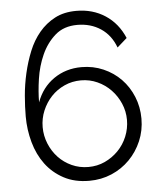

<svg xmlns="http://www.w3.org/2000/svg" viewBox="-52 -761 690 819"><g transform="rotate(-5 293.0 -351.5)"><path d="M542 -233Q542 -182 523 -137.5Q504 -93 471 -59.5Q438 -26 393.5 -7Q349 12 298 12Q235 12 188.5 -13Q142 -38 111.5 -79Q81 -120 66 -174Q51 -228 51 -285Q51 -326 55 -373.5Q59 -421 70 -469Q81 -517 99 -561.5Q117 -606 145.5 -640Q174 -674 213 -694.5Q252 -715 305 -715Q375 -715 428.5 -680Q482 -645 509 -581L467 -544Q447 -598 404 -626.5Q361 -655 304 -655Q246 -655 209 -622.5Q172 -590 150.5 -542Q129 -494 121 -439.5Q113 -385 113 -340Q136 -403 187.5 -438.5Q239 -474 306 -474Q356 -474 399.5 -455Q443 -436 474.5 -403.5Q506 -371 524 -327Q542 -283 542 -233ZM480 -233Q480 -270 465.5 -303.5Q451 -337 426.5 -362.5Q402 -388 369 -403Q336 -418 299 -418Q261 -418 228 -403Q195 -388 171 -362.5Q147 -337 133 -303.5Q119 -270 119 -233Q119 -196 133 -162Q147 -128 171 -102.5Q195 -77 228 -62Q261 -47 299 -47Q337 -47 369.5 -62Q402 -77 427 -102.5Q452 -128 466 -162Q480 -196 480 -233Z"/></g></svg>

Font: Rising Sun Light
Style: Regular
Weight: 300
Designer: Matt McInerney, Pablo Impallari, Rodrigo Fuenzalida (Raleway font), Stephen Hutchings (Greek), Cristiano Sobral (main ch
Foundry: The Rising Sun Project Authors
Version: Version 4.327; ttfautohint (v1.8.4.7-5d5b-dirty)